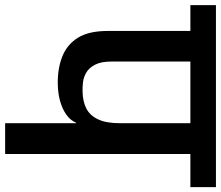

<svg xmlns="http://www.w3.org/2000/svg" viewBox="-114 -804 881 766"><g transform="rotate(90 327.0 -420.5)"><path d="M435 0V-283Q434 -283 433.5 -283Q433 -283 433 -283Q424 -262 406 -248Q388 -234 365.5 -225.5Q343 -217 320 -213.5Q297 -210 278 -210Q217 -209 169 -228Q121 -247 94 -290.5Q67 -334 67 -409V-739H-36V-841H690V-739H558V0ZM189 -425Q189 -383 201.5 -359Q214 -335 232.5 -324Q251 -313 272.5 -310.5Q294 -308 311 -309Q349 -310 376.5 -324Q404 -338 419.5 -370.5Q435 -403 435 -457V-739H189Z"/></g></svg>

Font: Matangi
Style: Bold
Weight: 700
Designer: Prashant Pant
Foundry: The Graphic Ant
Version: Version 3.002